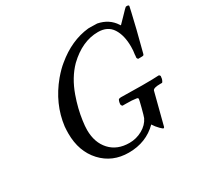

<svg xmlns="http://www.w3.org/2000/svg" viewBox="-155 -887 1121 1090"><g transform="rotate(-30 406.0 -341.5)"><path d="M394 22Q287 22 218.5 -52Q150 -126 150 -244Q150 -265 152 -289Q169 -427 265 -543Q300 -584 328 -606Q431 -692 546 -704H562Q596 -704 604 -703Q675 -689 711 -633Q714 -627 716 -627L753 -665Q790 -704 792 -704Q793 -705 798 -705Q812 -705 812 -698Q812 -694 780 -561Q744 -422 744 -421Q742 -416 739 -414.5Q736 -413 721 -413H705Q699 -419 699 -426Q701 -432 701 -444Q705 -466 705 -493Q705 -568 675.5 -613.5Q646 -659 583 -659Q480 -659 387 -570Q327 -509 294 -416Q267 -340 257 -267Q252 -232 252 -208Q252 -125 298.5 -74.5Q345 -24 425 -24Q470 -24 509.5 -46Q549 -68 566 -104Q571 -116 583 -162.5Q595 -209 595 -214Q595 -222 583 -223Q561 -227 517 -227H495Q488 -234 488 -238Q488 -254 495 -268Q500 -273 511 -273Q532 -273 580 -272Q628 -271 649 -271Q731 -271 752 -273H761Q767 -267 767.5 -264.5Q768 -262 765 -246Q761 -233 755 -227H742Q699 -227 693 -213L639 -4Q636 1 633 1Q629 1 614 -14Q596 -32 583 -53Q508 22 394 22Z"/></g></svg>

Font: MathJax_Main
Style: Italic
Weight: 400
Version: Version 1.1